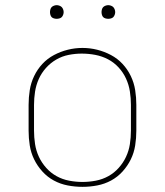

<svg xmlns="http://www.w3.org/2000/svg" viewBox="-20 -717 640 745"><path d="M300 8Q271 8 242.5 2.5Q214 -3 189 -16.5Q164 -30 144.5 -51.5Q125 -73 112.5 -98.5Q100 -124 95.5 -152.5Q91 -181 91 -210V-310Q91 -339 95.5 -367.5Q100 -396 112.5 -422Q125 -448 144.5 -469Q164 -490 189.5 -503.5Q215 -517 243 -524Q271 -531 300 -531Q329 -531 357 -524Q385 -517 410.5 -503.5Q436 -490 455.5 -469Q475 -448 487.5 -422Q500 -396 504.5 -367.5Q509 -339 509 -310V-210Q509 -181 504.5 -152.5Q500 -124 487.5 -98.5Q475 -73 455.5 -51.5Q436 -30 411 -16.5Q386 -3 357.5 2.5Q329 8 300 8ZM300 -11Q326 -11 352 -16Q378 -21 400.5 -33.5Q423 -46 440.5 -65.5Q458 -85 469 -108.5Q480 -132 484 -158Q488 -184 488 -210V-310Q488 -336 484 -362Q480 -388 469 -412Q458 -436 440 -455.5Q422 -475 399 -487Q376 -499 350 -504Q324 -509 297 -509Q272 -509 246.5 -504Q221 -499 198.5 -486Q176 -473 158.5 -453.5Q141 -434 130.5 -410.5Q120 -387 116 -361.5Q112 -336 112 -310V-210Q112 -184 116 -158Q120 -132 131 -108.5Q142 -85 159.5 -65.5Q177 -46 199.5 -33.5Q222 -21 248 -16Q274 -11 300 -11ZM400 -644Q395 -644 389.5 -645.5Q384 -647 380.5 -650.5Q377 -654 375.5 -659.5Q374 -665 374 -670Q374 -675 375.5 -680.5Q377 -686 380.5 -689.5Q384 -693 389.5 -695Q395 -697 400 -697Q405 -697 410.5 -695Q416 -693 419.5 -689.5Q423 -686 425 -680.5Q427 -675 427 -670Q427 -665 425 -659.5Q423 -654 419.5 -650.5Q416 -647 410.5 -645.5Q405 -644 400 -644ZM200 -644Q195 -644 189.5 -645.5Q184 -647 180.5 -650.5Q177 -654 175.5 -659.5Q174 -665 174 -670Q174 -675 175.5 -680.5Q177 -686 180.5 -689.5Q184 -693 189.5 -695Q195 -697 200 -697Q205 -697 210.5 -695Q216 -693 219.5 -689.5Q223 -686 225 -680.5Q227 -675 227 -670Q227 -665 225 -659.5Q223 -654 219.5 -650.5Q216 -647 210.5 -645.5Q205 -644 200 -644Z"/></svg>

Font: Zed Sans Thin Extended
Style: Regular
Weight: 100
Width: 7
Designer: Belleve Invis
Foundry: Belleve Invis
Version: Version 1.0.0; ttfautohint (v1.8.4)